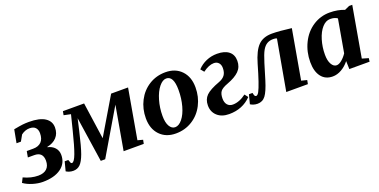

<svg xmlns="http://www.w3.org/2000/svg" viewBox="-41 -985 2980 1509"><g transform="rotate(-20 1449.0 -230.5)"><path d="M261.2 -234.4Q298.3 -226.6 320.8 -201.7Q343.3 -176.8 343.3 -140.6Q343.3 -70.3 287.6 -30.3Q231.9 9.8 135.7 9.8Q96.7 9.8 52.7 -3.4Q8.8 -16.6 -22.5 -39.1L-2.9 -78.1Q59.1 -48.8 118.7 -48.8Q165 -48.8 189.9 -72Q214.8 -95.2 214.8 -138.7Q214.8 -211.4 143.1 -211.4H89.4L98.6 -261.7H152.8Q195.8 -261.7 220.2 -285.9Q244.6 -310.1 244.6 -358.4Q244.6 -387.2 228.8 -404.8Q212.9 -422.4 179.2 -422.4Q142.1 -422.4 108.9 -397L80.6 -346.7H43.9L64.5 -456.1Q115.7 -465.8 139.6 -468.5Q163.6 -471.2 191.9 -471.2Q281.2 -471.2 325.9 -441.7Q370.6 -412.1 370.6 -360.4Q370.6 -310.1 341.3 -278.6Q312 -247.1 261.7 -237.3Z M1017.6 -459 944.8 -43.9 988.3 -32.2 981.9 0H813.5L877.9 -366.2L655.8 9.8H618.7L562.5 -367.2L541 -273.4Q511.7 -145 491.7 -90.6Q471.7 -36.1 448.5 -13.2Q425.3 9.8 390.1 9.8Q371.6 9.8 355.7 4.4Q339.8 -1 331.1 -7.3L351.1 -84H380.9L387.7 -66.4Q390.1 -58.1 392.8 -54.9Q395.5 -51.8 400.9 -51.8Q419.4 -51.8 441.2 -110.1Q462.9 -168.5 492.2 -286.6L524.4 -415L466.8 -427.2L472.7 -459H649.9L693.8 -152.3L876 -459Z M1383.8 -305.2Q1383.8 -422.9 1322.8 -422.9Q1292 -422.9 1262 -385.7Q1231.9 -348.6 1213.6 -286.1Q1195.3 -223.6 1195.3 -155.8Q1195.3 -99.6 1213.4 -69.1Q1231.4 -38.6 1259.8 -38.6Q1291 -38.6 1320.3 -74.7Q1349.6 -110.8 1366.7 -172.4Q1383.8 -233.9 1383.8 -305.2ZM1248.5 9.8Q1165.5 9.8 1115.7 -42.5Q1065.9 -94.7 1065.9 -182.6Q1065.9 -261.7 1100.1 -328.1Q1134.3 -394.5 1195.6 -432.9Q1256.8 -471.2 1333.5 -471.2Q1416.5 -471.2 1466.3 -418.9Q1516.1 -366.7 1516.1 -278.8Q1516.1 -199.7 1481.9 -133.3Q1447.8 -66.9 1386.5 -28.6Q1325.2 9.8 1248.5 9.8Z M1896.5 -362.3Q1896.5 -311 1863.3 -277.8Q1830.1 -244.6 1762.7 -219.7Q1715.8 -202.6 1700.4 -182.1Q1685.1 -161.6 1685.1 -122.1Q1685.1 -88.9 1701.7 -69.8Q1718.3 -50.8 1746.6 -50.8Q1800.8 -50.8 1857.9 -93.8L1879.9 -65.4Q1807.1 9.8 1694.8 9.8Q1631.8 9.8 1595.2 -23.7Q1558.6 -57.1 1558.6 -110.8Q1558.6 -161.6 1590.1 -192.9Q1621.6 -224.1 1704.1 -254.4Q1737.3 -266.6 1753.7 -288.8Q1770 -311 1770 -348.1Q1770 -376 1755.1 -392.1Q1740.2 -408.2 1715.8 -408.2Q1673.8 -408.2 1623 -370.1L1599.6 -398.4Q1630.9 -432.1 1673.3 -450.4Q1715.8 -468.8 1764.2 -468.8Q1827.1 -468.8 1861.8 -441.4Q1896.5 -414.1 1896.5 -362.3Z M2249 -420.9Q2239.3 -426.3 2219.2 -426.3Q2188 -426.3 2166.3 -413.1Q2144.5 -399.9 2127.9 -370.8Q2111.3 -341.8 2090.3 -273.4L2050.8 -143.1Q2024.4 -57.1 1999 -23.7Q1973.6 9.8 1931.2 9.8Q1912.6 9.8 1896.7 4.4Q1880.9 -1 1872.1 -7.3L1892.1 -84H1921.9L1926.3 -66.4Q1930.7 -51.8 1941.9 -51.8Q1953.6 -51.8 1966.1 -74.7Q1978.5 -97.7 1997.1 -151.9Q2015.6 -206.1 2038.6 -286.6Q2067.4 -386.2 2108.9 -428.2Q2150.4 -470.2 2224.1 -470.2Q2284.7 -470.2 2386.7 -457L2314 -43.9L2360.8 -32.2L2354.5 0H2173.8Z M2821.3 -43.9 2874.5 -28.3 2870.6 0H2701.2L2699.2 -67.4Q2670.4 -31.2 2634 -10.5Q2597.7 10.3 2560.1 10.3Q2499 10.3 2465.1 -33.7Q2431.2 -77.6 2431.2 -155.8Q2431.2 -241.2 2466.8 -314.2Q2502.4 -387.2 2566.2 -429Q2629.9 -470.7 2706.5 -470.7Q2773.9 -470.7 2829.1 -448.7L2869.1 -466.8H2895.5ZM2559.6 -171.4Q2559.6 -121.1 2576.4 -91.6Q2593.3 -62 2618.7 -62Q2638.2 -62 2662.1 -81.5Q2686 -101.1 2705.1 -129.9L2753.4 -404.8Q2731.4 -421.4 2692.9 -421.4Q2656.7 -421.4 2626 -387Q2595.2 -352.5 2577.4 -293.7Q2559.6 -234.9 2559.6 -171.4Z"/></g></svg>

Font: Tinos
Style: Bold Italic
Weight: 700
Italic angle: -16.333°
Designer: Steve Matteson
Foundry: Monotype Imaging Inc.
Version: Version 1.23